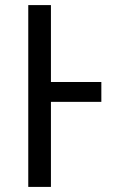

<svg xmlns="http://www.w3.org/2000/svg" viewBox="-20 -734 460 754"><path d="M378 -334V-412H180V-714H91V0H180V-334Z"/></svg>

Font: Noto Sans Thai
Style: Regular
Weight: 400
Designer: Monotype Design Team
Foundry: Monotype Imaging Inc.
Version: Version 1.901